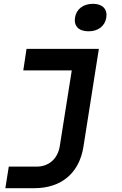

<svg xmlns="http://www.w3.org/2000/svg" viewBox="-20 -806 640 1006"><path d="M444 -642C494 -642 530 -669 537 -714C544 -758 517 -786 467 -786C416 -786 380 -758 373 -714C366 -669 393 -642 444 -642ZM8 180H160C301 180 395 101 417 -36L498 -550H119L102 -437H356L293 -39C282 26 236 67 172 67H26Z"/></svg>

Font: JetBrains Mono
Style: Bold Italic
Weight: 558
Italic angle: -9°
Monospace: yes
Designer: Philipp Nurullin, Konstantin Bulenkov
Foundry: JetBrains
Version: Version 2.305